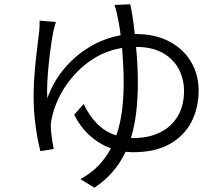

<svg xmlns="http://www.w3.org/2000/svg" viewBox="-20 -811 1040 893"><path d="M585.9 -791Q591.3 -766.1 596.9 -731Q602.5 -695.8 606.9 -652.8H609.9Q702.6 -652.8 768.3 -617.7Q834 -582.5 868.9 -522.9Q903.8 -463.4 903.8 -390.1Q903.8 -309.1 870.4 -244.1Q836.9 -179.2 769.3 -141.1Q701.7 -103 599.1 -103Q589.8 -103 581.5 -103.8Q573.2 -104.5 564 -105Q540.5 -54.7 504.9 -12.9Q469.2 28.8 418.9 62L354 22Q402.8 -4.4 437.5 -40.5Q472.2 -76.7 496.1 -121.1Q441.9 -140.6 397.7 -180.4Q353.5 -220.2 325.2 -277.8L369.1 -327.1Q395 -272.5 432.6 -234.6Q470.2 -196.8 521 -181.2Q539.6 -234.4 547.4 -296.1Q555.2 -357.9 555.2 -426.8Q555.2 -469.7 553 -510.7Q550.8 -551.8 547.9 -587.9Q481.9 -577.1 427.7 -545.7Q373.5 -514.2 332 -469.7Q290.5 -425.3 263.2 -374.8Q235.8 -324.2 224.1 -274.9Q220.2 -262.2 217.8 -244.9Q215.3 -227.5 216.8 -210.9Q217.8 -194.3 221.7 -165.5Q225.6 -136.7 230 -118.2L168 -107.9Q155.3 -154.3 145.8 -223.6Q136.2 -293 136.2 -363.8Q136.2 -419.9 141.6 -481Q147 -542 153.6 -593.3Q160.2 -644.5 163.1 -671.9Q163.6 -684.1 164.1 -695.1Q164.6 -706.1 164.1 -714.8L240.2 -709Q236.8 -699.2 233.9 -688Q231 -676.8 228 -665Q223.1 -639.6 217.3 -599.6Q211.4 -559.6 206.8 -514.4Q202.1 -469.2 200 -426.8Q197.8 -384.3 200.2 -354Q227.5 -431.2 279.1 -492.2Q330.6 -553.2 397.9 -593.3Q465.3 -633.3 541 -647Q538.1 -673.3 534.4 -694.1Q530.8 -714.8 527.8 -729Q524.9 -744.1 520.8 -760.7Q516.6 -777.3 512.2 -788.1ZM621.1 -426.8Q621.1 -356.4 613.8 -291.5Q606.4 -226.6 588.9 -168.9Q591.8 -168.9 595 -168.9Q598.1 -168.9 601.1 -168.9Q671.4 -168.9 724.4 -195.1Q777.3 -221.2 806.6 -270.3Q835.9 -319.3 835.9 -388.2Q835.9 -443.4 811.3 -490Q786.6 -536.6 737.1 -564.7Q687.5 -592.8 612.8 -592.8Q616.7 -553.2 618.9 -511.5Q621.1 -469.7 621.1 -426.8Z"/></svg>

Font: Shanggu Mono N
Style: Regular
Weight: 350
Designer: GuiWonder
Version: Version 1.021